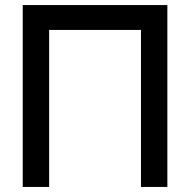

<svg xmlns="http://www.w3.org/2000/svg" viewBox="-20 -740 752 760"><path d="M174.5 0V-621.5H538V0H642.5V-720H70V0Z"/></svg>

Font: Manrope SemiBold
Style: Regular
Weight: 600
Designer: Mikhail Sharanda
Foundry: Mikhail Sharanda
Version: Version 4.505